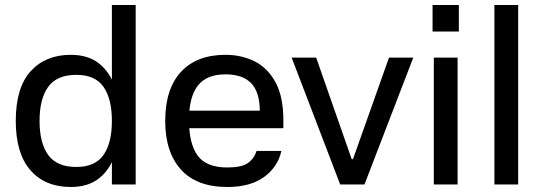

<svg xmlns="http://www.w3.org/2000/svg" viewBox="-20 -737 2165 767"><path d="M427 -717H522V0H427ZM263 10Q160 10 101.5 -57Q43 -124 43 -254Q43 -387 102.5 -452.5Q162 -518 263 -518Q332 -518 375.5 -483.5Q419 -449 439 -389.5Q459 -330 459 -254Q459 -178 439 -118.5Q419 -59 375.5 -24.5Q332 10 263 10ZM285 -70Q360 -70 393.5 -118Q427 -166 427 -254Q427 -342 393.5 -390Q360 -438 285 -438Q207 -438 172.5 -390Q138 -342 138 -254Q138 -166 172.5 -118Q207 -70 285 -70Z M690 -295H1018Q1017 -371 982.5 -405.5Q948 -440 881 -440Q805 -440 770 -394.5Q735 -349 735 -257Q735 -163 769.5 -115.5Q804 -68 888 -68Q945 -68 970 -85.5Q995 -103 1005 -134H1104Q1090 -70 1035 -30Q980 10 888 10Q766 10 703 -59.5Q640 -129 640 -254Q640 -382 703 -450Q766 -518 881 -518Q945 -518 997 -492Q1049 -466 1080.5 -408.5Q1112 -351 1112 -256V-225H689Z M1436 0H1339L1145 -507H1243L1385 -101H1390L1534 -507H1631Z M1808 -507V0H1713V-507ZM1708 -717H1813V-611H1708Z M2050 0H1955V-717H2050Z"/></svg>

Font: 42dot Sans Medium
Style: Regular
Weight: 500
Designer: 42dot
Version: Version 1.000